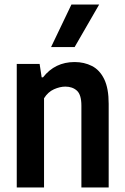

<svg xmlns="http://www.w3.org/2000/svg" viewBox="-20 -828 551 848"><path d="M54 0V-545.5H155L164 -486.5H170Q223 -554 309.5 -554Q352 -554 386.2 -536.5Q420.5 -519 440.2 -478.5Q460 -438 460 -369.5V0H339.5V-361Q339.5 -409.5 319.8 -427.5Q300 -445.5 268.5 -445.5Q245 -445.5 218.5 -433.8Q192 -422 174.5 -394V0ZM205.5 -620 295.5 -808H418L309.5 -620Z"/></svg>

Font: Encode Sans Cnd SmBold
Style: Regular
Weight: 600
Width: 3
Designer: Multiple Designers
Foundry: Impallari Type
Version: Version 3.002; ttfautohint (v1.8.3) -l 8 -r 50 -G 200 -x 14 